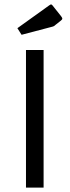

<svg xmlns="http://www.w3.org/2000/svg" viewBox="-20 -852 316 872"><path d="M98 -625H178V0H98ZM78 -694 59 -724 204 -828Q210 -832 211 -832Q215 -832 218 -828L257 -779Q263 -771 263 -768Q263 -763 256 -758L232 -739Q228 -735 224 -733Q220 -731 211 -729Z"/></svg>

Font: Changa Light
Style: Regular
Weight: 300
Designer: Eduardo Rodriguez Tunni
Foundry: Eduardo Rodriguez Tunni
Version: Version 3.002; ttfautohint (v1.8.2)